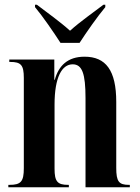

<svg xmlns="http://www.w3.org/2000/svg" viewBox="-20 -786 586 806"><path d="M234 -606H314C343 -651 390 -718 422 -756V-766H414C375 -736 316 -695 274 -657C232 -695 174 -736 135 -766H127V-756C159 -718 205 -651 234 -606ZM15 0H269V-10H266C221 -10 209 -24 209 -78V-347C209 -462 240 -516 285 -516C325 -516 339 -477 339 -374V0H525V-10H521C479 -10 468 -24 468 -81V-358C468 -491 424 -548 335 -548C264 -548 226 -510 210 -451H208V-536H19V-526H23C68 -526 80 -513 80 -459V-80C80 -24 68 -10 20 -10H15Z"/></svg>

Font: Noto Serif Display ExtraCondensed
Style: Bold
Weight: 700
Width: 2
Designer: Monotype Design Team
Foundry: Monotype Imaging Inc.
Version: Version 2.009